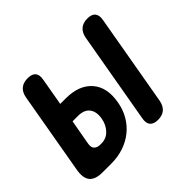

<svg xmlns="http://www.w3.org/2000/svg" viewBox="-160 -724 899 899"><g transform="rotate(-45 289.5 -275.0)"><path d="M144.6 -366.9H180.7Q269 -366.9 312.5 -316.9Q356 -266.9 340.6 -181Q333.6 -139.6 313.9 -106.1Q294.2 -72.5 264.8 -49Q235.5 -25.4 197.5 -12.7Q159.5 0 116.2 0H58.6Q10.6 0 -8.2 -23Q-27 -46 -18.6 -94L52.8 -502.6Q58.2 -531.3 75.6 -545.6Q93 -560 121.7 -560Q150.4 -560 162.1 -545.6Q173.7 -531.3 168.3 -502.6ZM105.7 -145.6Q101 -121.4 111.6 -110.4Q122.2 -99.3 142.9 -99.3H149.5Q183.3 -99.3 205.3 -123.2Q227.4 -147 233.3 -181.7Q239.9 -222 221.9 -245.1Q203.9 -268.3 163.8 -268.3H127.7ZM484.2 -48.1Q478.8 -19.4 461.8 -4.7Q444.7 10 416 10Q387.3 10 375.3 -4.7Q363.3 -19.4 368.7 -48.1L448.1 -501.9Q453.5 -530.6 470.9 -545.3Q488.3 -560 517 -560Q545.7 -560 557.4 -545.3Q569 -530.6 563.6 -501.9Z"/></g></svg>

Font: Maple Mono
Style: Italic
Weight: 400
Italic angle: -10°
Monospace: yes
Designer: subframe7536
Version: Version 7.300